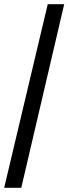

<svg xmlns="http://www.w3.org/2000/svg" viewBox="-20 -780 328 921"><path d="M0 121 209 -760H288L82 121Z"/></svg>

Font: Noto Serif Khmer Black
Style: Regular
Weight: 900
Version: Version 2.003